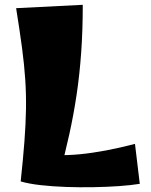

<svg xmlns="http://www.w3.org/2000/svg" viewBox="-20 -779 628 798"><path d="M66 -25Q76 -119 81.5 -191Q87 -263 88 -324.5Q89 -386 85 -447.5Q81 -509 71.5 -580.5Q62 -652 47 -745L324 -759Q324 -654 317.5 -562Q311 -470 298.5 -386Q286 -302 268 -220.5Q250 -139 227 -54ZM561 -15Q525 -9 474.5 -5.5Q424 -2 367.5 -1Q311 0 254.5 -2Q198 -4 149 -9.5Q100 -15 66 -25L117 -143Q211 -128 313 -138Q415 -148 541 -181Z"/></svg>

Font: Marhey Light
Style: Bold
Weight: 700
Version: Version 1.000